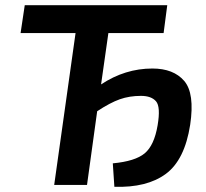

<svg xmlns="http://www.w3.org/2000/svg" viewBox="-20 -710 792 737"><path d="M396 -583 368 -386Q460 -447 565 -447Q646 -447 687 -399.5Q728 -352 710 -231Q689 -96 616.5 -42.5Q544 11 419 7L413 -83Q499 -91 535.5 -121.5Q572 -152 585 -229Q597 -300 579 -321Q561 -342 521 -342Q477 -342 440 -329Q403 -316 353 -283L314 0H188L270 -583H59L75 -690H622L608 -583Z"/></svg>

Font: Exo 2.0 Semi Bold
Style: Italic
Weight: 600
Italic angle: -8°
Designer: Natanael Gama
Version: Version 1.001;PS 001.001;hotconv 1.0.70;makeotf.lib2.5.58329